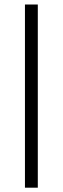

<svg xmlns="http://www.w3.org/2000/svg" viewBox="-20 -724 284 868"><path d="M150.9 124.5H92.8V-703.6H150.9Z"/></svg>

Font: Vazir Light UI
Style: Light-UI
Weight: 300
Designer: Saber Rastikerdar
Foundry: Saber Rastikerdar
Version: Version 30.0.0